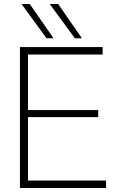

<svg xmlns="http://www.w3.org/2000/svg" viewBox="-20 -934 575 954"><path d="M79 0V-700H490V-663H119V-387H468V-352H119V-37H507V0ZM352 -744 227 -914H269L387 -744ZM211 -744 87 -914H128L246 -744Z"/></svg>

Font: Georama ExtraLight
Style: Regular
Weight: 250
Version: Version 1.001